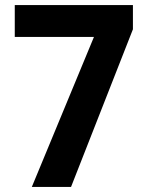

<svg xmlns="http://www.w3.org/2000/svg" viewBox="-20 -734 580 754"><path d="M105 0H259L502 -619V-714H38V-589H349Z"/></svg>

Font: Noto Sans Khmer SemiCondensed
Style: Bold
Weight: 700
Width: 4
Designer: Danh Hong and the Monotype Design Team
Foundry: Monotype Imaging Inc.
Version: Version 2.004